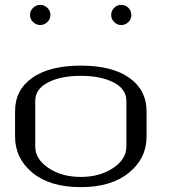

<svg xmlns="http://www.w3.org/2000/svg" viewBox="-20 -770 706 790"><path d="M478.5 -750Q496.1 -750 508.3 -737.8Q520.5 -725.6 520.5 -708Q520.5 -691.4 508.3 -679.2Q496.1 -667 478.5 -667Q461.9 -667 449.7 -679.2Q437.5 -691.4 437.5 -708Q437.5 -725.6 449.7 -737.8Q461.9 -750 478.5 -750ZM187.5 -708Q187.5 -691.4 174.8 -679.2Q162.1 -667 145.5 -667Q128.9 -667 116.2 -679.2Q103.5 -691.4 103.5 -708Q103.5 -725.6 116.2 -737.8Q128.9 -750 145.5 -750Q162.1 -750 174.8 -737.8Q187.5 -725.6 187.5 -708ZM500 -167V-354.5Q500 -404.3 446.8 -431.2Q393.6 -458 312.5 -458Q231.4 -458 178.2 -431.2Q125 -404.3 125 -354.5V-167Q125 -115.2 179.7 -78.6Q234.4 -42 312.5 -42Q390.6 -42 445.3 -78.6Q500 -115.2 500 -167ZM583 -208Q583 -118.2 510.3 -59.1Q437.5 0 312.5 0Q185.5 0 113.8 -59.1Q42 -118.2 42 -208V-312.5Q42 -400.4 113.3 -450.2Q184.6 -500 312.5 -500Q441.4 -500 512.2 -449.7Q583 -399.4 583 -312.5Z"/></svg>

Font: okolaks
Style: Regular
Weight: 500
Version: Version 000.6.0